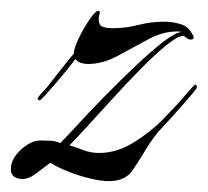

<svg xmlns="http://www.w3.org/2000/svg" viewBox="-32 -317 383 354"><path d="M168 17Q155 17 134 12Q113 7 93 -1Q73 -9 61 -17Q51 -10 36.5 1.5Q22 13 9 13Q1 13 -5.5 9Q-12 5 -12 -5Q-12 -24 6.5 -41Q25 -58 43 -58Q52 -58 61.5 -57.5Q71 -57 79 -53Q90 -64 112 -88Q134 -112 162 -140.5Q190 -169 218 -195.5Q246 -222 268.5 -239.5Q291 -257 303 -258Q300 -259 294 -259Q268 -259 240.5 -244Q213 -229 185 -214Q157 -199 130 -199Q124 -199 117.5 -201Q111 -203 107 -208Q104 -204 94.5 -192Q85 -180 73 -166Q61 -152 52 -142Q43 -132 41 -132Q39 -132 37 -135Q38 -136 38 -136.5Q38 -137 38 -137Q43 -144 49 -150Q55 -156 60 -163Q71 -177 82 -191Q93 -205 104 -218Q104 -227 113 -246Q122 -265 133 -281Q144 -297 149 -297Q152 -297 152 -294Q152 -292 151 -289Q150 -286 150 -283Q150 -270 157.5 -267.5Q165 -265 176 -265Q200 -265 223 -271Q246 -277 271 -277Q286 -277 301 -272.5Q316 -268 323 -253Q325 -251 325 -248Q325 -244 320 -244Q316 -244 312.5 -246.5Q309 -249 307 -251Q296 -251 274.5 -233.5Q253 -216 227 -189.5Q201 -163 175 -134.5Q149 -106 128 -83Q107 -60 96 -49Q110 -45 122.5 -40Q135 -35 151 -35Q183 -35 214 -54Q245 -73 269.5 -98Q294 -123 310 -142Q326 -161 328 -161Q331 -161 331 -156Q331 -154 322.5 -144Q314 -134 303 -121.5Q292 -109 282.5 -98.5Q273 -88 270 -85Q261 -76 253.5 -66Q246 -56 239 -45Q226 -23 212.5 -3Q199 17 168 17Z"/></svg>

Font: Caramel
Style: Regular
Weight: 400
Designer: Robert E. Leuschke
Foundry: Robert E. Leuschke
Version: Version 1.010